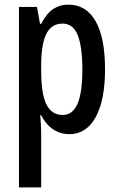

<svg xmlns="http://www.w3.org/2000/svg" viewBox="-20 -570 513 830"><path d="M275 -550Q352 -550 393 -479Q434 -408 434 -270Q434 -137 393.5 -63.5Q353 10 280 10Q241 10 209.5 -11Q178 -32 158 -72H154Q156 -48 157 -28.5Q158 -9 158 6V240H62V-540H140L153 -467H158Q181 -512 210 -531Q239 -550 275 -550ZM250 -468Q203 -468 180.5 -424Q158 -380 158 -286V-264Q158 -165 180.5 -119Q203 -73 251 -73Q294 -73 315 -121Q336 -169 336 -269Q336 -368 316 -418Q296 -468 250 -468Z"/></svg>

Font: Noto Sans Thai ExtCond Med
Style: Regular
Weight: 500
Width: 2
Designer: Monotype Design Team
Foundry: Monotype Imaging Inc.
Version: Version 2.002; ttfautohint (v1.8.4.7-5d5b)